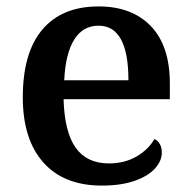

<svg xmlns="http://www.w3.org/2000/svg" viewBox="-20 -568 594 598"><path d="M51 -265Q51 -404 112 -476Q173 -548 287 -548Q391 -548 450 -486.5Q509 -425 509 -308V-259H178Q181 -156 216 -107.5Q251 -59 319 -59Q368 -59 405 -80.5Q442 -102 461 -135Q472 -130 478 -119Q484 -108 484 -93Q484 -67 463 -43.5Q442 -20 400 -5Q358 10 297 10Q179 10 115 -62Q51 -134 51 -265ZM380 -318Q380 -488 287 -488Q238 -488 211 -444.5Q184 -401 180 -318Z"/></svg>

Font: Noto Serif SemiBold
Style: Regular
Weight: 600
Designer: Monotype Design Team
Foundry: Monotype Imaging Inc.
Version: Version 1.001